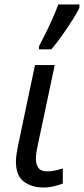

<svg xmlns="http://www.w3.org/2000/svg" viewBox="-20 -826 374 856"><path d="M174 10Q122 10 86.5 -16Q51 -42 51 -107Q51 -122 54 -140.5Q57 -159 61 -180L136 -536H224L148 -177Q145 -164 142.5 -148Q140 -132 140 -118Q140 -94 151 -78Q162 -62 191 -62Q208 -62 224 -65.5Q240 -69 260 -75V-8Q247 -2 222 4Q197 10 174 10ZM154 -606V-620Q167 -645 183.5 -678Q200 -711 215 -745Q230 -779 240 -806H334V-792Q326 -773 304.5 -739Q283 -705 257.5 -669Q232 -633 209 -606Z"/></svg>

Font: Noto IKEA Latin
Style: Italic
Weight: 400
Italic angle: -12°
Designer: Monotype Design Team
Foundry: Monotype Imaging Inc.
Version: Version 1.0